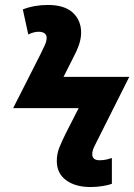

<svg xmlns="http://www.w3.org/2000/svg" viewBox="-20 -744 541 774"><path d="M345 10Q284 10 246.5 -17.5Q209 -45 209 -95Q209 -124 219.5 -150Q230 -176 245 -206L297 -308H33L143 -525Q151 -542 159.5 -559.5Q168 -577 168 -592Q168 -604 159 -610Q150 -616 136 -616Q116 -616 94 -605L72 -706Q118 -724 173 -724Q240 -724 273.5 -693Q307 -662 307 -613Q307 -589 298.5 -564Q290 -539 273 -507L236 -434H501L377 -187Q367 -168 359.5 -152Q352 -136 352 -122Q352 -98 382 -98Q397 -98 409.5 -101Q422 -104 431 -107V-3Q418 2 394 6Q370 10 345 10Z"/></svg>

Font: BC Sans
Style: Bold Italic
Weight: 700
Italic angle: -12°
Designer: Monotype Design Team
Province of B.C.
Foundry: Monotype Imaging Inc.
Version: Version 2.000;GOOG;noto-source:20170915:90ef993387c0